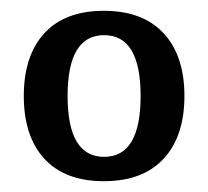

<svg xmlns="http://www.w3.org/2000/svg" viewBox="-20 -777 385 355"><path d="M172 -757Q244 -757 282.5 -715.5Q321 -674 321 -599.5Q321 -525 282.5 -483.5Q244 -442 172 -442Q100 -442 62 -483.5Q24 -525 24 -599.5Q24 -674 62 -715.5Q100 -757 172 -757ZM172.5 -487Q240 -487 240 -599.5Q240 -712 172.5 -712Q105 -712 105 -599.5Q105 -487 172.5 -487Z"/></svg>

Font: Andada SC
Style: Regular
Weight: 400
Designer: Carolina Giovagnoli
Foundry: Carolina Giovagnoli
Version: Version 1.003